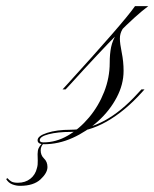

<svg xmlns="http://www.w3.org/2000/svg" viewBox="-203 -459 501 623"><path d="M10 -169H0L12 -182Q104 -283 160.5 -348Q217 -413 235 -439H278Q238 -409 179 -349.5Q120 -290 23 -183ZM257 -159Q202 -98 143 -64.5Q84 -31 27 -31Q-16 -31 -45 -23.5Q-74 -16 -74 -4Q-74 3 -62 3Q-21 3 17 -19Q55 -41 86 -78Q117 -115 135 -161Q153 -207 153 -255Q153 -284 157.5 -306Q162 -328 176.5 -352Q191 -376 222 -408L277 -439Q241 -412 221.5 -394.5Q202 -377 194 -363.5Q186 -350 186 -334Q186 -318 192 -288.5Q198 -259 198 -229Q198 -185 175.5 -142.5Q153 -100 115.5 -66Q78 -32 32.5 -11.5Q-13 9 -60 9Q-81 9 -81 -4Q-81 -18 -50 -28Q-19 -38 26 -38Q137 -38 244 -156L256 -169H266ZM-67 7H-62Q-71 16 -71 29Q-71 45 -60 55.5Q-49 66 -49 83Q-49 102 -71.5 123Q-94 144 -138 144Q-151 144 -163.5 139Q-176 134 -183 122L-179 119Q-173 126 -166 130Q-159 134 -145 134Q-121 134 -104.5 121Q-88 108 -83 86Q-80 76 -80.5 62Q-81 48 -81 41Q-81 29 -77.5 21.5Q-74 14 -67 7Z"/></svg>

Font: Ballet
Style: Regular
Weight: 400
Designer: Maximiliano R. Sproviero
Foundry: Omnibus-Type
Version: Version 1.100